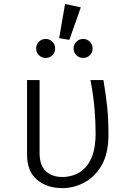

<svg xmlns="http://www.w3.org/2000/svg" viewBox="-20 -945 655 975"><path d="M505.1 -538.5Q517.4 -468.7 524.1 -403.8Q530.8 -339 530.8 -261Q530.8 -165.6 496.2 -105.9Q461.5 -46.2 407.9 -17.9Q354.4 10.3 296.4 10.3Q219 10.3 168.2 -32.1Q117.4 -74.4 117.4 -159.5V-538.5H181V-166.7Q181 -106.7 212.1 -76.4Q243.1 -46.2 297.4 -46.2Q326.2 -46.2 355.6 -56.2Q385.1 -66.2 410 -90.5Q434.9 -114.9 450.3 -158.5Q465.6 -202.1 465.6 -268.7Q465.6 -322.1 460.3 -389.5Q454.9 -456.9 439.5 -538.5ZM310.3 -924.6 390.3 -907.7 332.3 -742.6 280.5 -751.3ZM212.3 -747.2Q232.3 -747.2 246.2 -733.1Q260 -719 260 -699Q260 -678.5 246.2 -664.6Q232.3 -650.8 212.3 -650.8Q191.8 -650.8 177.7 -664.6Q163.6 -678.5 163.6 -699Q163.6 -719 177.7 -733.1Q191.8 -747.2 212.3 -747.2ZM401.5 -747.2Q422.6 -747.2 436.4 -733.1Q450.3 -719 450.3 -699Q450.3 -678.5 436.4 -664.6Q422.6 -650.8 401.5 -650.8Q382.1 -650.8 367.9 -664.6Q353.8 -678.5 353.8 -699Q353.8 -719 367.9 -733.1Q382.1 -747.2 401.5 -747.2Z"/></svg>

Font: Fira Code Light
Style: Regular
Weight: 300
Monospace: yes
Designer: Carrois Corporate, Edenspiekermann AG, Nikita Prokopov
Foundry: Carrois Corporate, Edenspiekermann AG, Nikita Prokopov
Version: Version 6.000; ttfautohint (v1.8.2) -l 8 -r 50 -G 200 -x 14 